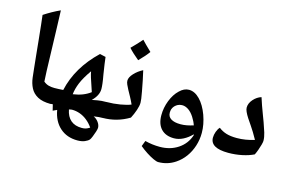

<svg xmlns="http://www.w3.org/2000/svg" viewBox="-105 -1069 2103 1384"><g transform="rotate(15 946.0 -377.5)"><path d="M297 -144Q237 -144 200.5 -164Q164 -184 146.5 -218Q129 -252 124 -294Q122 -313 117 -357.5Q112 -402 106.5 -459Q101 -516 95 -574Q89 -632 84 -679Q79 -726 76 -749Q105 -768 134.5 -784.5Q164 -801 195 -815Q198 -740 200 -665.5Q202 -591 204.5 -516Q207 -441 209 -366L213 -288Q231 -273 251 -267.5Q271 -262 299 -262Q305 -262 305 -254V-152Q305 -144 297 -144Z M552 60Q473 60 421 13.5Q369 -33 355 -115L325 -101L314 -146L288 -144Q280 -144 280 -152V-254Q280 -262 288 -262Q308 -262 326 -263Q344 -264 360 -265Q399 -441 549 -584L593 -574Q595 -554 599.5 -522.5Q604 -491 611 -447Q618 -410 621 -384Q624 -358 624 -343Q624 -318 612 -294.5Q600 -271 577 -249Q625 -259 648 -260.5Q671 -262 692 -262Q703 -262 703 -253V-155Q703 -144 692 -144Q657 -144 621 -138Q643 -128 658 -107.5Q673 -87 673 -66Q673 -57 666.5 -36.5Q660 -16 652 3.5Q644 23 639 29Q629 41 606.5 50.5Q584 60 552 60ZM560 -35Q577 -35 589.5 -39Q602 -43 618 -53Q598 -82 572.5 -102.5Q547 -123 518 -133.5Q489 -144 459 -144Q456 -144 450 -143Q444 -142 436 -140Q446 -88 477 -61.5Q508 -35 560 -35ZM434 -253Q475 -259 506.5 -271.5Q538 -284 563 -303L550 -342Q538 -376 530 -402Q522 -428 519 -447Q476 -386 457 -340Q438 -294 434 -253Z M685 -144Q677 -144 677 -152V-254Q677 -262 685 -262Q735 -262 785 -270.5Q835 -279 863 -291Q853 -314 837.5 -342.5Q822 -371 813 -387Q803 -406 796 -421.5Q789 -437 789 -450Q789 -475 816 -504Q843 -533 880 -552Q887 -521 895.5 -481.5Q904 -442 911 -401Q917 -370 919.5 -350Q922 -330 922 -320Q922 -297 910.5 -263.5Q899 -230 883 -199Q792 -144 685 -144ZM826 -612Q775 -654 749 -684Q772 -707 790.5 -726.5Q809 -746 824 -764Q835 -752 853 -734Q871 -716 896 -692Q884 -675 866.5 -655Q849 -635 826 -612Z M1155 60Q1143 60 1118 48.5Q1093 37 1064.5 18.5Q1036 0 1011 -21L1027 -63Q1054 -56 1081.5 -52.5Q1109 -49 1137 -49Q1215 -49 1273 -87.5Q1331 -126 1353 -193L1352 -200Q1323 -170 1289 -152.5Q1255 -135 1220 -135Q1158 -135 1124 -171Q1090 -207 1090 -273Q1090 -329 1111 -382.5Q1132 -436 1166 -468Q1199 -501 1236 -501Q1279 -501 1317.5 -461.5Q1356 -422 1381 -354Q1393 -320 1399 -288Q1405 -256 1405 -224Q1405 -174 1390 -127Q1375 -80 1347.5 -42Q1320 -4 1281 22Q1224 60 1155 60ZM1240 -245Q1263 -245 1286.5 -249.5Q1310 -254 1335 -262Q1326 -290 1307 -319.5Q1288 -349 1265 -365Q1241 -381 1219 -381Q1194 -381 1175 -367.5Q1156 -354 1148 -333Q1144 -321 1144 -306Q1144 -276 1169 -260.5Q1194 -245 1240 -245Z M1625 -135Q1491 -135 1491 -213Q1491 -234 1499.5 -257.5Q1508 -281 1521 -294Q1546 -274 1578 -264Q1610 -254 1657 -254Q1722 -254 1788 -275Q1772 -304 1758.5 -326Q1745 -348 1734 -364Q1715 -391 1700.5 -413.5Q1686 -436 1678 -454Q1670 -472 1670 -485Q1670 -517 1695.5 -546Q1721 -575 1754 -585Q1762 -559 1773 -528Q1784 -497 1795.5 -467Q1807 -437 1815 -415Q1829 -377 1839 -344Q1849 -311 1849 -284Q1849 -275 1843.5 -254.5Q1838 -234 1830 -212Q1822 -190 1814 -174Q1778 -156 1728 -145.5Q1678 -135 1625 -135Z"/></g></svg>

Font: Noto Naskh Arabic UI
Style: Regular
Weight: 400
Designer: Monotype Design Team, David Williams, Mohamad Dakak and Nizar Qandah
Foundry: Monotype Imaging Inc.
Version: Version 2.014